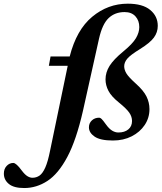

<svg xmlns="http://www.w3.org/2000/svg" viewBox="-212 -732 860 1018"><path d="M228 -145Q192.5 11 144.8 100.5Q97 190 39.2 227.5Q-18.5 265 -83.5 265Q-139 265 -165.2 243.2Q-191.5 221.5 -191.5 188.5Q-191.5 163.5 -176.8 147.8Q-162 132 -141.5 132Q-126 132 -96 173Q-80 194 -66.5 202.2Q-53 210.5 -40 210.5Q-19 210.5 -2.2 198.8Q14.5 187 28.2 156Q42 125 53.5 67L147 -383H47L56 -432.5H157.5Q193.5 -574 277 -643.2Q360.5 -712.5 465.5 -712.5Q544.5 -712.5 584.5 -679.2Q624.5 -646 624.5 -595Q624.5 -560.5 603.8 -532.5Q583 -504.5 530.5 -472Q478.5 -440 462.5 -420.5Q446.5 -401 446.5 -380.5Q446.5 -362.5 458 -343Q469.5 -323.5 509.5 -287.5Q549.5 -251.5 565 -219.8Q580.5 -188 580.5 -153.5Q580.5 -107 555.2 -69.2Q530 -31.5 486.2 -9.2Q442.5 13 387 13Q319.5 13 289.5 -7.8Q259.5 -28.5 259.5 -57Q259.5 -79 275 -93.5Q290.5 -108 314 -108Q319.5 -108 326.5 -101.5Q333.5 -95 350 -72Q366.5 -49 382.8 -39.2Q399 -29.5 415.5 -29.5Q448.5 -29.5 468.2 -45.8Q488 -62 488 -90.5Q488 -113.5 473.5 -134.5Q459 -155.5 419 -188Q378.5 -220.5 363 -250.2Q347.5 -280 347.5 -311Q347.5 -348.5 369 -382.8Q390.5 -417 441 -458.5Q491.5 -500 509 -530Q526.5 -560 526.5 -588.5Q526.5 -623 506 -645.5Q485.5 -668 448.5 -668Q397.5 -668 364 -636.2Q330.5 -604.5 313 -527Z"/></svg>

Font: Newsreader 16pt
Style: Bold Italic
Weight: 700
Italic angle: -17°
Designer: Hugues Gentile
Foundry: Production Type
Version: Version 1.003; ttfautohint (v1.8.3)